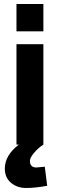

<svg xmlns="http://www.w3.org/2000/svg" viewBox="-20 -720 298 956"><path d="M62 0V-500H196V0Q172 15 150.5 40Q129 65 129 81Q129 114 161 114L203 110L215 205Q156 216 110.5 216Q65 216 34.5 190Q4 164 4 120Q4 53 74 0ZM62 -564V-700H196V-564Z"/></svg>

Font: Titillium Web[RUS by Daymarius]
Style: Bold
Weight: 700
Designer: Cyrillization by Daymarius
Foundry: Cyrillization by Daymarius
Version: Version 1.002 September 11, 2018